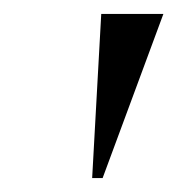

<svg xmlns="http://www.w3.org/2000/svg" viewBox="-20 -734 254 275"><path d="M112 -479H127L214 -714H125Z"/></svg>

Font: Noto Serif Display ExtraCondensed Medium
Style: Italic
Weight: 500
Width: 2
Italic angle: -12°
Designer: Monotype Design Team
Foundry: Monotype Imaging Inc.
Version: Version 2.009